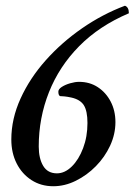

<svg xmlns="http://www.w3.org/2000/svg" viewBox="-20 -644 473 670"><path d="M166 5.9Q123 5.9 89.8 -15.6Q56.6 -37.1 38.1 -73.7Q19.5 -110.4 19.5 -157.2Q19.5 -229.5 51.8 -300.3Q84 -371.1 139.6 -433.6Q195.3 -496.1 266.6 -545.4Q337.9 -594.7 416 -624Q429.7 -619.1 429.7 -597.7Q326.2 -553.7 256.3 -482.9Q186.5 -412.1 150.9 -322.3Q115.2 -232.4 115.2 -132.8Q115.2 -90.8 130.9 -64.9Q146.5 -39.1 178.7 -39.1Q206.1 -39.1 230.5 -63Q254.9 -86.9 270 -127Q285.2 -167 285.2 -214.8Q285.2 -256.8 272.5 -276.9Q259.8 -296.9 228.5 -303.7Q214.8 -306.6 205.1 -307.6Q195.3 -308.6 189.5 -308.6Q183.6 -311.5 183.6 -324.2Q183.6 -333 195.8 -340.8Q208 -348.6 225.1 -353.5Q242.2 -358.4 255.9 -358.4Q293 -358.4 321.3 -339.8Q349.6 -321.3 366.2 -289.6Q382.8 -257.8 382.8 -217.8Q382.8 -175.8 364.3 -135.7Q345.7 -95.7 314.5 -64Q283.2 -32.2 244.6 -13.2Q206.1 5.9 166 5.9Z"/></svg>

Font: Crimson Text SemiBold
Style: Italic
Weight: 600
Italic angle: -11°
Designer: Sebastian Kosch
Foundry: Sebastian Kosch
Version: Version 1.100; ttfautohint (v1.8.4)